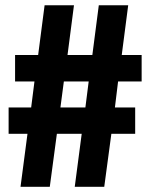

<svg xmlns="http://www.w3.org/2000/svg" viewBox="-20 -715 579 740"><path d="M422.9 -300.8H501V-199.2H409.2L381.8 4.9H268.1L294.9 -199.2H199.2L171.9 4.9H59.1L85.9 -199.2H13.2V-300.8H100.1L112.8 -400.9H38.1V-502.9H127L151.9 -694.8H265.1L240.2 -502.9H335.9L360.8 -694.8H474.1L449.2 -502.9H525.9V-400.9H435.1ZM226.1 -400.9 212.9 -300.8H309.1L321.8 -400.9Z"/></svg>

Font: D-DIN-PRO ExtraBold
Style: Bold
Weight: 800
Designer: Charles Nix
Foundry: CyberFei
Version: Version 1.000;hotconv 1.0.109;makeotfexe 2.5.65596